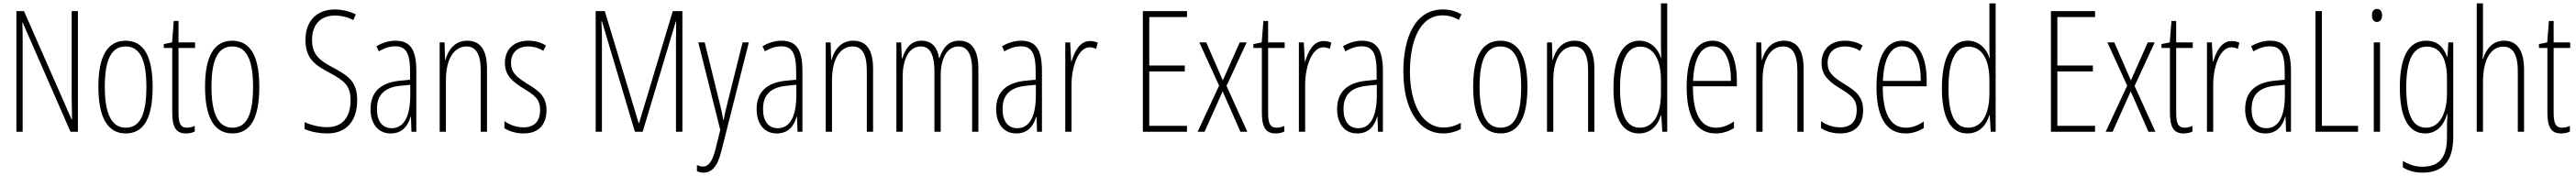

<svg xmlns="http://www.w3.org/2000/svg" viewBox="-20 -780 15239 1042"><path d="M441 0V-714H404V-202C404 -172 405 -120 406 -72H404L122 -714H77V0H114V-526C114 -579 114 -615 112 -647H114L397 0Z M883 -265C883 -437 836 -539 723 -539C614 -539 562 -444 562 -267C562 -84 617 10 724 10C831 10 883 -82 883 -265ZM600 -267C600 -421 636 -505 723 -505C813 -505 846 -416 846 -266C846 -101 808 -24 724 -24C639 -24 600 -108 600 -267Z M1086 -24C1046 -24 1036 -53 1036 -115V-496H1134V-529H1036V-656H1008L998 -529L949 -519V-496H999V-116C999 -33 1017 10 1080 10C1101 10 1117 6 1132 -1V-35C1121 -29 1103 -24 1086 -24Z M1514 -265C1514 -437 1467 -539 1354 -539C1245 -539 1193 -444 1193 -267C1193 -84 1248 10 1355 10C1462 10 1514 -82 1514 -265ZM1231 -267C1231 -421 1267 -505 1354 -505C1444 -505 1477 -416 1477 -266C1477 -101 1439 -24 1355 -24C1270 -24 1231 -108 1231 -267Z M2093 -187C2093 -297 2041 -331 1950 -380C1878 -419 1826 -451 1826 -544C1826 -632 1874 -688 1962 -688C1990 -688 2031 -682 2070 -661L2085 -695C2055 -710 2008 -724 1961 -724C1858 -724 1787 -660 1787 -543C1787 -429 1850 -392 1928 -350C2015 -303 2054 -275 2054 -186C2054 -90 2009 -27 1915 -27C1872 -27 1819 -39 1782 -57V-16C1822 2 1874 10 1916 10C2028 10 2093 -62 2093 -187Z M2319 -539C2282 -539 2241 -527 2207 -506L2221 -476C2258 -498 2291 -506 2317 -506C2380 -506 2406 -468 2406 -356V-308L2345 -302C2235 -291 2172 -238 2172 -133C2172 -59 2208 10 2291 10C2363 10 2394 -38 2409 -89H2411L2414 0H2443V-359C2443 -487 2407 -539 2319 -539ZM2347 -272 2407 -278V-218C2407 -100 2375 -21 2297 -21C2243 -21 2210 -61 2210 -134C2210 -218 2254 -262 2347 -272Z M2744 -539C2669 -539 2631 -483 2615 -425H2613L2610 -529H2581V0H2618V-305C2618 -439 2671 -505 2740 -505C2793 -505 2824 -463 2824 -362V0H2861V-373C2861 -488 2819 -539 2744 -539Z M3213 -127C3213 -213 3164 -244 3098 -285C3034 -325 3003 -352 3003 -407C3003 -470 3044 -505 3105 -505C3137 -505 3171 -495 3194 -479L3210 -510C3182 -529 3145 -539 3106 -539C3013 -539 2967 -481 2967 -408C2967 -329 3017 -293 3084 -252C3143 -215 3175 -193 3175 -128C3175 -63 3142 -26 3077 -26C3035 -26 2993 -41 2964 -63V-21C2989 -5 3028 10 3078 10C3167 10 3213 -43 3213 -127Z M3736 0H3782L3978 -653H3980C3980 -591 3979 -564 3979 -551V0H4017V-714H3960L3761 -52H3758L3558 -714H3504V0H3541V-554C3541 -567 3541 -592 3538 -654H3541Z M4111 -529 4241 -11 4211 110C4191 186 4166 206 4139 206C4127 206 4113 202 4103 197V234C4116 239 4127 242 4141 242C4189 242 4224 209 4247 116L4410 -529H4373L4281 -160C4274 -134 4268 -109 4261 -70H4258C4255 -89 4255 -100 4240 -159L4149 -529Z M4603 -539C4566 -539 4525 -527 4491 -506L4505 -476C4542 -498 4575 -506 4601 -506C4664 -506 4690 -468 4690 -356V-308L4629 -302C4519 -291 4456 -238 4456 -133C4456 -59 4492 10 4575 10C4647 10 4678 -38 4693 -89H4695L4698 0H4727V-359C4727 -487 4691 -539 4603 -539ZM4631 -272 4691 -278V-218C4691 -100 4659 -21 4581 -21C4527 -21 4494 -61 4494 -134C4494 -218 4538 -262 4631 -272Z M5028 -539C4953 -539 4915 -483 4899 -425H4897L4894 -529H4865V0H4902V-305C4902 -439 4955 -505 5024 -505C5077 -505 5108 -463 5108 -362V0H5145V-373C5145 -488 5103 -539 5028 -539Z M5655 -539C5590 -539 5559 -497 5538 -437H5535C5527 -491 5499 -539 5432 -539C5361 -539 5334 -483 5318 -435H5315L5311 -529H5283V0H5320V-326C5320 -417 5351 -505 5427 -505C5474 -505 5508 -471 5508 -354V0H5545V-332C5545 -438 5585 -505 5650 -505C5697 -505 5731 -467 5731 -367V0H5768V-371C5768 -487 5727 -539 5655 -539Z M6020 -539C5983 -539 5942 -527 5908 -506L5922 -476C5959 -498 5992 -506 6018 -506C6081 -506 6107 -468 6107 -356V-308L6046 -302C5936 -291 5873 -238 5873 -133C5873 -59 5909 10 5992 10C6064 10 6095 -38 6110 -89H6112L6115 0H6144V-359C6144 -487 6108 -539 6020 -539ZM6048 -272 6108 -278V-218C6108 -100 6076 -21 5998 -21C5944 -21 5911 -61 5911 -134C5911 -218 5955 -262 6048 -272Z M6428 -537C6365 -537 6336 -471 6319 -416H6317L6311 -529H6282V0H6319V-278C6319 -381 6357 -500 6427 -500C6441 -500 6456 -495 6465 -491L6474 -527C6459 -535 6442 -537 6428 -537Z M7002 0V-35H6779V-357H6989V-392H6779V-679H7002V-714H6741V0Z M7192 -273 7065 0H7106L7213 -239L7318 0H7359L7236 -271L7355 -529H7314L7214 -304L7116 -529H7075Z M7532 -24C7492 -24 7482 -53 7482 -115V-496H7580V-529H7482V-656H7454L7444 -529L7395 -519V-496H7445V-116C7445 -33 7463 10 7526 10C7547 10 7563 6 7578 -1V-35C7567 -29 7549 -24 7532 -24Z M7810 -537C7747 -537 7718 -471 7701 -416H7699L7693 -529H7664V0H7701V-278C7701 -381 7739 -500 7809 -500C7823 -500 7838 -495 7847 -491L7856 -527C7841 -535 7824 -537 7810 -537Z M8037 -539C8000 -539 7959 -527 7925 -506L7939 -476C7976 -498 8009 -506 8035 -506C8098 -506 8124 -468 8124 -356V-308L8063 -302C7953 -291 7890 -238 7890 -133C7890 -59 7926 10 8009 10C8081 10 8112 -38 8127 -89H8129L8132 0H8161V-359C8161 -487 8125 -539 8037 -539ZM8065 -272 8125 -278V-218C8125 -100 8093 -21 8015 -21C7961 -21 7928 -61 7928 -134C7928 -218 7972 -262 8065 -272Z M8515 -689C8544 -689 8578 -682 8610 -662L8626 -695C8591 -715 8555 -724 8515 -724C8348 -724 8282 -551 8282 -358C8282 -130 8375 10 8518 10C8557 10 8595 -1 8622 -16V-53C8599 -40 8564 -25 8520 -25C8398 -25 8321 -158 8321 -357C8321 -526 8374 -689 8515 -689Z M9016 -265C9016 -437 8969 -539 8856 -539C8747 -539 8695 -444 8695 -267C8695 -84 8750 10 8857 10C8964 10 9016 -82 9016 -265ZM8733 -267C8733 -421 8769 -505 8856 -505C8946 -505 8979 -416 8979 -266C8979 -101 8941 -24 8857 -24C8772 -24 8733 -108 8733 -267Z M9295 -539C9220 -539 9182 -483 9166 -425H9164L9161 -529H9132V0H9169V-305C9169 -439 9222 -505 9291 -505C9344 -505 9375 -463 9375 -362V0H9412V-373C9412 -488 9370 -539 9295 -539Z M9676 10C9751 10 9790 -45 9806 -98H9808L9814 0H9843V-760H9806V-506C9806 -484 9807 -463 9808 -437H9806C9791 -487 9748 -539 9678 -539C9581 -539 9525 -441 9525 -258C9525 -83 9576 10 9676 10ZM9681 -24C9598 -24 9564 -109 9564 -258C9564 -420 9604 -504 9683 -504C9761 -504 9806 -428 9806 -307V-226C9806 -102 9761 -24 9681 -24Z M10111 -539C10008 -539 9958 -433 9958 -264C9958 -97 10010 10 10130 10C10172 10 10208 -3 10238 -22V-61C10202 -36 10168 -24 10132 -24C10040 -24 9995 -109 9995 -269H10255V-303C10255 -425 10217 -539 10111 -539ZM10111 -506C10189 -506 10221 -412 10220 -301H9996C10002 -439 10044 -506 10111 -506Z M10533 -539C10458 -539 10420 -483 10404 -425H10402L10399 -529H10370V0H10407V-305C10407 -439 10460 -505 10529 -505C10582 -505 10613 -463 10613 -362V0H10650V-373C10650 -488 10608 -539 10533 -539Z M11002 -127C11002 -213 10953 -244 10887 -285C10823 -325 10792 -352 10792 -407C10792 -470 10833 -505 10894 -505C10926 -505 10960 -495 10983 -479L10999 -510C10971 -529 10934 -539 10895 -539C10802 -539 10756 -481 10756 -408C10756 -329 10806 -293 10873 -252C10932 -215 10964 -193 10964 -128C10964 -63 10931 -26 10866 -26C10824 -26 10782 -41 10753 -63V-21C10778 -5 10817 10 10867 10C10956 10 11002 -43 11002 -127Z M11234 -539C11131 -539 11081 -433 11081 -264C11081 -97 11133 10 11253 10C11295 10 11331 -3 11361 -22V-61C11325 -36 11291 -24 11255 -24C11163 -24 11118 -109 11118 -269H11378V-303C11378 -425 11340 -539 11234 -539ZM11234 -506C11312 -506 11344 -412 11343 -301H11119C11125 -439 11167 -506 11234 -506Z M11619 10C11694 10 11733 -45 11749 -98H11751L11757 0H11786V-760H11749V-506C11749 -484 11750 -463 11751 -437H11749C11734 -487 11691 -539 11621 -539C11524 -539 11468 -441 11468 -258C11468 -83 11519 10 11619 10ZM11624 -24C11541 -24 11507 -109 11507 -258C11507 -420 11547 -504 11626 -504C11704 -504 11749 -428 11749 -307V-226C11749 -102 11704 -24 11624 -24Z M12374 0V-35H12151V-357H12361V-392H12151V-679H12374V-714H12113V0Z M12564 -273 12437 0H12478L12585 -239L12690 0H12731L12608 -271L12727 -529H12686L12586 -304L12488 -529H12447Z M12904 -24C12864 -24 12854 -53 12854 -115V-496H12952V-529H12854V-656H12826L12816 -529L12767 -519V-496H12817V-116C12817 -33 12835 10 12898 10C12919 10 12935 6 12950 -1V-35C12939 -29 12921 -24 12904 -24Z M13182 -537C13119 -537 13090 -471 13073 -416H13071L13065 -529H13036V0H13073V-278C13073 -381 13111 -500 13181 -500C13195 -500 13210 -495 13219 -491L13228 -527C13213 -535 13196 -537 13182 -537Z M13409 -539C13372 -539 13331 -527 13297 -506L13311 -476C13348 -498 13381 -506 13407 -506C13470 -506 13496 -468 13496 -356V-308L13435 -302C13325 -291 13262 -238 13262 -133C13262 -59 13298 10 13381 10C13453 10 13484 -38 13499 -89H13501L13504 0H13533V-359C13533 -487 13497 -539 13409 -539ZM13437 -272 13497 -278V-218C13497 -100 13465 -21 13387 -21C13333 -21 13300 -61 13300 -134C13300 -218 13344 -262 13437 -272Z M13678 0H13930V-35H13716V-714H13678Z M14042 -727C14020 -727 14012 -709 14012 -688C14012 -667 14022 -650 14041 -650C14060 -650 14072 -665 14072 -689C14072 -709 14064 -727 14042 -727ZM14060 -529H14023V0H14060Z M14333 -539C14226 -539 14177 -437 14177 -263C14177 -78 14232 10 14327 10C14395 10 14438 -38 14456 -104H14459C14456 -65 14456 -37 14456 -8V33C14456 156 14407 207 14311 207C14267 207 14233 195 14195 173V211C14229 232 14267 242 14311 242C14437 242 14493 169 14493 29V-529H14464L14459 -445H14456C14438 -496 14403 -539 14333 -539ZM14337 -504C14422 -504 14456 -423 14456 -317V-226C14456 -125 14421 -24 14332 -24C14254 -24 14215 -99 14215 -263C14215 -409 14248 -504 14337 -504Z M14669 -503V-760H14632V0H14669V-294C14669 -440 14723 -504 14789 -504C14841 -504 14875 -465 14875 -358V0H14912V-366C14912 -481 14871 -539 14794 -539C14722 -539 14686 -484 14669 -432H14666C14669 -455 14669 -472 14669 -503Z M15137 -24C15097 -24 15087 -53 15087 -115V-496H15185V-529H15087V-656H15059L15049 -529L15000 -519V-496H15050V-116C15050 -33 15068 10 15131 10C15152 10 15168 6 15183 -1V-35C15172 -29 15154 -24 15137 -24Z"/></svg>

Font: Noto Sans Myanmar ExtraCondensed ExtraLight
Style: Regular
Weight: 200
Width: 2
Designer: Monotype Design Team
Foundry: Monotype Imaging Inc.
Version: Version 2.107